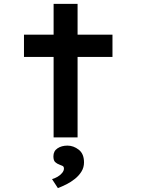

<svg xmlns="http://www.w3.org/2000/svg" viewBox="-20 -705 721 985"><path d="M255 0V-685H378V0ZM103 -413V-527H557V-413ZM277 260 247 214Q261 210 275 202Q289 194 298.5 182.5Q308 171 308 160Q308 150 301.5 146.5Q295 143 286 140Q272 135 263 126.5Q254 118 254 97Q254 70 275 56Q296 42 326 42Q357 42 384 63Q411 84 411 128Q411 154 398 175Q385 196 364.5 212.5Q344 229 321 240.5Q298 252 277 260Z"/></svg>

Font: Lexend Tera Medium
Style: Regular
Weight: 500
Designer: Bonnie Shaver-Troup, Thomas Jockin
Foundry: Lexend
Version: Version 1.007